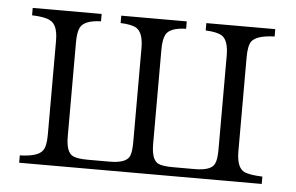

<svg xmlns="http://www.w3.org/2000/svg" viewBox="-41 -549 919 596"><g transform="rotate(5 418.5 -251.0)"><path d="M38.1 -492.2H252.9V-469.2Q201.7 -467.8 189 -444.3Q181.2 -429.7 181.2 -397V-104.5Q181.2 -54.7 203.1 -44.4Q217.3 -37.6 250 -37.6H317.4Q368.7 -37.6 379.4 -60.5Q385.3 -74.2 385.3 -104.5V-397Q385.3 -445.8 363.3 -459Q349.1 -467.8 314 -469.2V-492.2H518.1V-469.2Q466.3 -467.8 455.1 -444.3Q447.3 -429.7 447.3 -397V-104.5Q447.3 -55.2 468.3 -44.4Q481.9 -37.6 515.1 -37.6H582Q633.8 -37.6 644 -59.6Q650.9 -72.3 650.9 -104.5V-397Q650.9 -445.8 628.9 -459Q613.3 -467.8 579.1 -469.2V-492.2H793.9V-469.2Q738.8 -467.8 722.7 -447.3Q712.9 -433.1 712.9 -397V-104.5Q712.9 -53.2 737.8 -41.5Q754.4 -34.2 793.9 -32.7V-9.8H38.1V-32.7Q94.7 -34.2 108.9 -54.7Q119.1 -67.4 119.1 -104.5V-397Q119.1 -447.3 94.2 -459Q78.6 -467.8 38.1 -469.2Z"/></g></svg>

Font: I.MingCP
Style: Regular
Weight: 400
Designer: I.Font Project
Version: Version 8.000; Sep 06, 2022